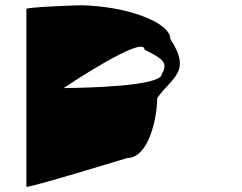

<svg xmlns="http://www.w3.org/2000/svg" viewBox="-20 -722 918 728"><path d="M80 -14C80 -6 463 -123 463 -123C544 -123 576 -276 576 -350C632 -430 708 -448 626 -574C626 -638 459 -699 286 -702C269 -702 80 -695 80 -688ZM221 -388C221 -388 528 -594 528 -534C589 -502 621 -488 594 -442C594 -394 300 -389 221 -388Z"/></svg>

Font: Ampere
Style: UltExt
Weight: 400
Version: Version 1